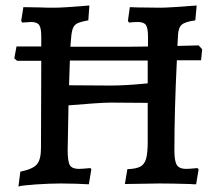

<svg xmlns="http://www.w3.org/2000/svg" viewBox="-20 -667 788 698"><path d="M623 -448Q614 -265 614 -120Q614 -81 623 -67Q632 -53 657 -53Q668 -53 698 -56L702 -51L693 3Q680 3 672 2Q600 0 560 0L434 2L443 -52Q474 -53 489.5 -61Q505 -69 511 -89.5Q517 -110 517 -152V-293L384 -294Q361 -294 319 -291Q277 -288 229 -284L226 -121Q226 -80 234 -66.5Q242 -53 267 -53Q276 -53 309 -56L312 -51L303 3Q287 2 258 1Q229 0 202 0Q161 0 110 3.5Q59 7 47 11L54 -43Q99 -52 114 -69.5Q129 -87 129 -129L130 -446H42L32 -455L40 -498H130V-533Q130 -565 122.5 -576Q115 -587 93 -587L61 -585L57 -591L65 -641L126 -640Q146 -639 179 -639Q209 -639 305 -647L301 -593Q272 -588 260 -581.5Q248 -575 243.5 -560Q239 -545 237 -511L236 -497H397Q477 -497 518 -498V-533Q518 -565 510.5 -576Q503 -587 481 -587Q467 -587 449 -585L445 -591L452 -641L480 -640L563 -639Q593 -639 695 -647L690 -593Q653 -588 640.5 -577Q628 -566 627 -537L625 -500L702 -502L715 -488L711 -448ZM517 -447H374H234L231 -357L382 -356Q438 -356 517 -364Z"/></svg>

Font: Alegreya SC Medium
Style: Regular
Weight: 500
Designer: Juan Pablo del Peral
Foundry: Huerta Tipografica
Version: Version 2.007; ttfautohint (v1.6)